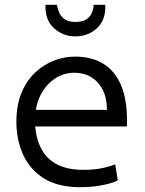

<svg xmlns="http://www.w3.org/2000/svg" viewBox="-20 -765 600 797"><path d="M312 12Q221 12 162.5 -24.5Q104 -61 76 -123Q48 -185 48 -259Q48 -328 69 -379Q90 -430 125.5 -463.5Q161 -497 204 -513.5Q247 -530 292 -530Q359 -530 407 -501.5Q455 -473 481 -414.5Q507 -356 507 -267Q507 -263 507 -255Q507 -247 507 -240H126Q134 -151 183.5 -105.5Q233 -60 324 -60Q375 -60 409 -68Q443 -76 458 -83L469 -17Q457 -8 412.5 2Q368 12 312 12ZM129 -309H424Q424 -358 406.5 -392Q389 -426 359 -444.5Q329 -463 290 -463Q245 -463 210.5 -440.5Q176 -418 155 -382.5Q134 -347 129 -309ZM293 -614Q241 -614 203.5 -648.5Q166 -683 169 -745H216Q218 -734 224 -717Q230 -700 245.5 -687Q261 -674 293 -674Q326 -674 342 -687Q358 -700 363.5 -717Q369 -734 369 -745H417Q420 -683 383 -648.5Q346 -614 293 -614Z"/></svg>

Font: Ubuntu Sans Mono
Style: Regular
Weight: 400
Monospace: yes
Designer: Dalton Maag Ltd
Foundry: Dalton Maag Ltd
Version: Version 1.006